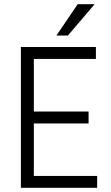

<svg xmlns="http://www.w3.org/2000/svg" viewBox="-20 -899 530 919"><path d="M88 0V-57H445V0ZM80 0V-674H142V0ZM88 -308V-365H404V-308ZM88 -617V-674H439V-617ZM250 -729 352 -879H433L305 -729Z"/></svg>

Font: Hind Variable Light
Style: Regular
Weight: 300
Designer: Manushi Parikh, Satya Rajpurohit
Foundry: Indian Type Foundry
Version: Version 3.000